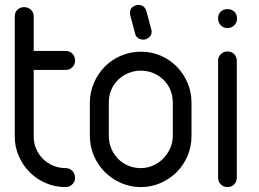

<svg xmlns="http://www.w3.org/2000/svg" viewBox="-20 -760 1051 780"><path d="M40 -693Q40 -710 51 -720.5Q62 -731 78 -731Q94 -731 105.5 -720.5Q117 -710 117 -693V-553H247Q263 -553 274 -542Q285 -531 285 -514Q285 -498 274 -487Q263 -476 247 -476H117V-205Q117 -178 127 -155Q137 -132 154.5 -114.5Q172 -97 196 -87Q220 -77 248 -77Q263 -77 274 -65.5Q285 -54 285 -37Q285 -22 273.5 -11Q262 0 247 0Q204 0 166.5 -16Q129 -32 101 -60Q73 -88 56.5 -125.5Q40 -163 40 -205Z M345 -342Q345 -385 361.5 -423Q378 -461 406 -489.5Q434 -518 472 -534Q510 -550 552 -550Q595 -550 632.5 -534Q670 -518 698 -489.5Q726 -461 742 -423Q758 -385 758 -342V-208Q758 -165 742 -127Q726 -89 698 -61Q670 -33 632.5 -16.5Q595 0 552 0Q510 0 472 -16.5Q434 -33 406 -61Q378 -89 361.5 -127Q345 -165 345 -208ZM422 -208Q422 -181 432 -157Q442 -133 459.5 -115Q477 -97 501 -87Q525 -77 552 -77Q577 -77 600.5 -87Q624 -97 642 -115Q660 -133 671 -157Q682 -181 682 -208V-343Q682 -372 671.5 -396Q661 -420 643 -437Q625 -454 601.5 -463.5Q578 -473 552 -473Q526 -473 502.5 -463.5Q479 -454 461 -437Q443 -420 432.5 -396Q422 -372 422 -342ZM596 -635V-631Q596 -617 585.5 -608Q575 -599 562 -599Q551 -599 541.5 -605Q532 -611 529 -623Q509 -697 508.5 -700.5Q508 -704 508 -707Q508 -725 520 -732.5Q532 -740 542 -740Q567 -740 575 -714Z M904 -646Q887 -646 876.5 -657.5Q866 -669 866 -685Q866 -702 876.5 -712.5Q887 -723 904 -723Q921 -723 932 -712.5Q943 -702 943 -685Q943 -669 932 -657.5Q921 -646 904 -646ZM866 -513Q866 -529 877 -540Q888 -551 904 -551Q921 -551 931.5 -540Q942 -529 942 -513V-38Q942 -22 931.5 -11Q921 0 904 0Q888 0 877 -11Q866 -22 866 -38Z"/></svg>

Font: VDS Compensated
Style: Light
Weight: 300
Designer: artmaker
Foundry: artmaker
Version: Version 1.000 2012 initial release